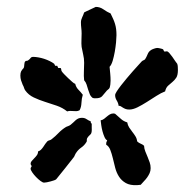

<svg xmlns="http://www.w3.org/2000/svg" viewBox="-20 -749 566 557"><path d="M496.1 -545.9Q496.1 -530.8 491.2 -523.4Q486.3 -516.1 480 -511Q473.6 -505.9 467.5 -500.2Q461.4 -494.6 459 -483.9Q447.3 -479.5 433.6 -470.7Q419.9 -461.9 406 -453.1Q392.1 -444.3 378.9 -437.7Q365.7 -431.2 355 -431.2Q348.6 -431.2 344.2 -432.9Q339.8 -434.6 336.4 -436.8Q333 -439 330.3 -440.7Q327.6 -442.4 324.2 -441.9Q323.2 -450.2 318.6 -457.5Q314 -464.8 314 -473.1Q314 -476.6 318.8 -484.1Q323.7 -491.7 331.3 -501.5Q338.9 -511.2 347.9 -522Q356.9 -532.7 365.5 -542.5Q374 -552.2 381.1 -559.8Q388.2 -567.4 391.1 -570.8Q393.6 -573.2 396 -574Q398.4 -574.7 400.9 -577.1Q404.8 -583 408 -591.1Q411.1 -599.1 417 -603Q419.9 -605.5 426.5 -607.7Q433.1 -609.9 436 -609.9Q439 -609.9 444.6 -608.6Q450.2 -607.4 453.1 -606L456.1 -600.1Q457.5 -599.1 459.5 -599.6Q461.4 -600.1 463.9 -600.1Q466.8 -600.1 471.2 -595.2Q475.6 -590.3 480 -584Q484.4 -577.6 488.3 -571.8Q492.2 -565.9 494.1 -564Q495.6 -560.1 495.8 -555.2Q496.1 -550.3 496.1 -545.9ZM317.9 -647Q317.9 -639.6 316.7 -626.2Q315.4 -612.8 313 -598.9Q310.5 -585 306.9 -572.8Q303.2 -560.5 297.9 -555.2Q298.8 -545.4 299.8 -535.2Q300.8 -524.9 300.8 -515.1Q300.8 -502.9 297.9 -494.1Q296.9 -491.7 293.2 -489Q289.6 -486.3 288.1 -483.9Q281.2 -475.1 275.9 -469.5Q270.5 -463.9 257.8 -463.9Q255.4 -463.9 253.4 -463.9Q251.5 -463.9 249 -464.8Q243.2 -469.2 240.5 -475.6Q237.8 -481.9 235.6 -489.3Q233.4 -496.6 231.2 -503.7Q229 -510.7 224.1 -516.1Q222.7 -528.8 223.4 -541.5Q224.1 -554.2 224.1 -566.9Q224.1 -579.6 221.4 -590.3Q218.8 -601.1 216.8 -612.8Q215.8 -622.6 216.3 -632.3Q216.8 -642.1 216.8 -651.9Q216.8 -659.7 215.8 -667.7Q214.8 -675.8 214.8 -684.1Q214.8 -691.4 218.3 -698.5Q221.7 -705.6 224.1 -712.9Q224.6 -713.4 229.7 -715.8Q234.9 -718.3 241.2 -721.2L257.8 -729Q270 -729 280.3 -721.7Q290.5 -714.4 300.8 -710Q305.2 -701.2 308.3 -694.1Q311.5 -687 313.7 -679.7Q315.9 -672.4 316.9 -664.6Q317.9 -656.7 317.9 -647ZM417 -261.2Q417 -253.4 414.1 -246.8Q411.1 -240.2 407 -234.4Q402.8 -228.5 397.7 -223.4Q392.6 -218.3 388.2 -212.9L377.9 -211.9Q357.4 -210.9 345 -218Q332.5 -225.1 325.2 -236.6Q317.9 -248 314.2 -262.2Q310.5 -276.4 307.4 -289.8Q304.2 -303.2 300 -314Q295.9 -324.7 288.1 -329.1V-333Q288.1 -335.4 289.1 -337.4Q290 -339.4 291 -341.8Q286.6 -343.8 283.2 -351.3Q279.8 -358.9 277.3 -368.2Q274.9 -377.4 273.7 -386.2Q272.5 -395 272 -399.9Q277.8 -400.9 282 -404.3Q286.1 -407.7 290.3 -411.1Q294.4 -414.6 298.8 -417.2Q303.2 -419.9 310.1 -419.9L314 -418.9Q322.3 -412.1 330.3 -404.5Q338.4 -397 349.1 -394Q350.6 -385.7 354.7 -379.2Q358.9 -372.6 363.8 -366.5Q368.7 -360.4 372.8 -353.8Q377 -347.2 377.9 -338.9Q382.3 -334.5 387.9 -332.3Q393.6 -330.1 397.9 -326.2Q398.4 -317.4 401.6 -309.6Q404.8 -301.8 408.2 -293.7Q411.6 -285.6 414.3 -277.8Q417 -270 417 -261.2ZM220.2 -474.1Q216.8 -463.4 216.3 -450.7Q215.8 -438 210.9 -429.2Q206.5 -426.8 202.1 -426.5Q197.8 -426.3 193.1 -426.8Q188.5 -427.2 183.8 -427.2Q179.2 -427.2 174.8 -425.8Q161.6 -436.5 144.5 -442.4Q127.4 -448.2 110.4 -453.6Q93.3 -459 77.9 -466.3Q62.5 -473.6 53.2 -486.8Q50.8 -490.2 49.6 -494.6Q48.3 -499 45.9 -502.9Q43 -509.8 41 -516.1Q39.1 -522.5 39.1 -529.8Q39.1 -537.6 41.3 -542Q43.5 -546.4 48.8 -551.8Q50.3 -555.2 50.5 -561.8Q50.8 -568.4 53.2 -570.8Q54.7 -572.8 57.1 -572.5Q59.6 -572.3 62 -574.2Q65.9 -576.7 68.4 -580.3Q70.8 -584 76.2 -584Q83 -584 91.3 -582.5Q99.6 -581.1 107.9 -578.4Q116.2 -575.7 123.8 -572Q131.3 -568.4 137.2 -564L140.1 -558.1H146L148.9 -551.8H155.8Q157.7 -549.3 157.7 -546.9Q157.7 -544.4 159.2 -542Q160.6 -539.6 166 -533.9Q171.4 -528.3 177.5 -522.5Q183.6 -516.6 189.5 -511.5Q195.3 -506.3 198.2 -505.9Q200.7 -495.6 207.3 -489Q213.9 -482.4 220.2 -474.1ZM246.1 -379.9Q246.6 -370.6 245.8 -366.5Q245.1 -362.3 243.4 -360.1Q241.7 -357.9 239 -355.7Q236.3 -353.5 232.9 -348.1Q231.4 -345.2 231.9 -341.8Q232.4 -338.4 230 -335.9Q224.6 -327.1 215.8 -321Q207 -314.9 201.2 -306.2Q198.7 -302.7 197.5 -299.6Q196.3 -296.4 194.8 -293.9Q182.1 -277.3 168.9 -261Q155.8 -244.6 143.1 -229Q141.6 -227.5 137 -225.8Q132.3 -224.1 126.7 -222.7Q121.1 -221.2 116 -220.2Q110.8 -219.2 107.9 -219.2Q104 -219.2 97.4 -224.1Q90.8 -229 84.5 -235.6Q78.1 -242.2 73.5 -249Q68.8 -255.9 68.8 -259.8Q68.8 -262.2 70.3 -263.9Q71.8 -265.6 71.8 -268.1Q70.3 -269 69.6 -270.8Q68.8 -272.5 68.8 -273.9Q68.8 -278.3 72 -282Q75.2 -285.6 79.3 -289.8Q83.5 -293.9 86.9 -298.6Q90.3 -303.2 90.8 -310.1Q95.2 -311 98.9 -314.7Q102.5 -318.4 105.5 -322.8Q108.4 -327.1 111.3 -331.5Q114.3 -335.9 117.2 -338.9Q120.1 -341.3 123.5 -342Q127 -342.8 129.9 -345.2Q140.6 -353.5 150.1 -363.5Q159.7 -373.5 171.9 -380.9Q174.8 -382.3 178.5 -383.5Q182.1 -384.8 185.1 -387.2Q189.5 -390.6 192.9 -394Q196.3 -397.5 199.7 -400.4Q203.1 -403.3 207.3 -405.3Q211.4 -407.2 217.8 -407.2Q225.6 -407.2 231.2 -403.3Q236.8 -399.4 243.2 -397V-395Q243.2 -391.6 246.1 -390.1Z"/></svg>

Font: Margarine
Style: Regular
Weight: 400
Designer: Astigmatic (AOETI)
Foundry: Astigmatic (AOETI)
Version: Version 1.000